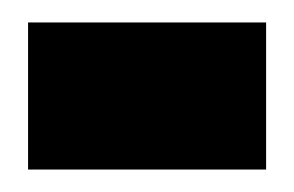

<svg xmlns="http://www.w3.org/2000/svg" viewBox="-20 -323 262 171"><path d="M5 -172V-303H217V-172Z"/></svg>

Font: Jost*
Style: Bold
Weight: 700
Version: Version 3.7